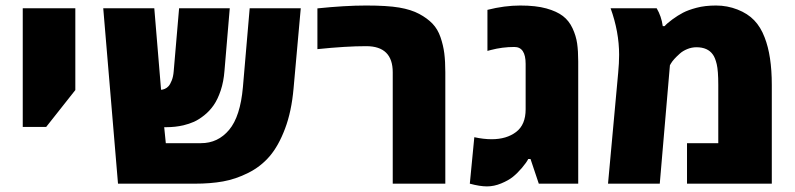

<svg xmlns="http://www.w3.org/2000/svg" viewBox="-20 -662 2865 692"><path d="M62 -204.6V-632.3H251.5V-337.4L146.5 -204.6Z M682.6 0H405.3L352.1 -632.3H536.1L560.5 -338.4Q566.4 -338.4 574.2 -341.8Q582 -345.2 587.6 -351.6Q593.3 -357.9 598.9 -371.8Q604.5 -385.7 606 -404.8L625.5 -632.3H808.1L789.1 -407.2Q786.1 -367.7 775.4 -335.7Q764.6 -303.7 750.2 -283Q735.8 -262.2 716.3 -246.6Q696.8 -231 679.2 -223.1Q661.6 -215.3 641.1 -210.4Q611.8 -203.6 579.6 -203.6H571.8L577.6 -146H704.6Q765.6 -146 805.9 -194.1Q846.2 -242.2 855.5 -348.1L879.9 -632.3H1064L1038.1 -343.8Q1030.8 -260.3 1007.3 -198.2Q983.9 -136.2 951.9 -98.9Q919.9 -61.5 874.5 -38.8Q829.1 -16.1 783.9 -8.1Q738.8 0 682.6 0Z M1124 -631.8Q1223.6 -642.1 1299.6 -642.1Q1375.5 -642.1 1418.7 -634.8Q1461.9 -627.4 1491 -611.8Q1520 -596.2 1538.8 -576.7Q1557.6 -557.1 1567.6 -528.1Q1577.6 -499 1581.3 -470Q1585 -440.9 1585 -401.4V0H1395.5V-401.4Q1395.5 -495.6 1299.8 -495.6Q1227.5 -495.6 1124 -484.9Z M1673.3 0 1689.5 -167.5Q1722.7 -160.2 1752 -160.2Q1805.7 -160.2 1840.1 -186.3Q1874.5 -212.4 1874.5 -268.1V-431.6Q1874.5 -492.7 1834 -492.7Q1790.5 -492.7 1749.5 -481.9L1736.8 -478.5V-626.5Q1798.3 -642.1 1855 -642.1Q1911.6 -642.1 1949.2 -631.6Q1986.8 -621.1 2008.8 -604.2Q2030.8 -587.4 2043.5 -560.1Q2056.2 -532.7 2060.1 -505.4Q2064 -478 2064 -440.4V0H1921.9L1892.1 -88.9H1883.8Q1877.9 -76.7 1861.3 -57.1Q1844.7 -37.6 1828.6 -24.7Q1812.5 -11.7 1786.6 -1Q1760.7 9.8 1735.1 9.8Q1709.5 9.8 1673.3 0Z M2346.7 -632.3Q2363.8 -603.5 2368.7 -567.9H2375.5Q2383.8 -577.6 2403.3 -592Q2422.9 -606.4 2441.7 -616.2Q2460.4 -626 2490.5 -634Q2520.5 -642.1 2560.8 -642.1Q2601.1 -642.1 2637.9 -627.7Q2674.8 -613.3 2698.2 -588.9Q2721.7 -564.5 2735.8 -527.3Q2761.7 -461.4 2761.7 -356V0H2456.1V-146H2568.8V-356Q2568.8 -407.2 2563.2 -430.7Q2557.6 -454.1 2549.3 -465.3Q2530.8 -491.7 2490.2 -491.7Q2473.1 -491.7 2457 -485.1Q2440.9 -478.5 2430.2 -468.8Q2406.7 -447.8 2398.4 -433.6L2394.5 -426.8L2357.9 0H2171.4L2208 -399.4Q2211.4 -434.6 2211.4 -464.4Q2211.4 -547.4 2180.7 -632.3Z"/></svg>

Font: Open Sans Hebrew Extra Bold
Style: Regular
Weight: 800
Foundry: Ascender Corporation, Yanek Iontef
Version: Version 2.001;PS 002.001;hotconv 1.0.70;makeotf.lib2.5.58329